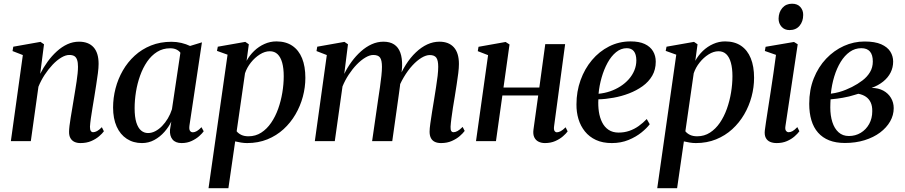

<svg xmlns="http://www.w3.org/2000/svg" viewBox="-20 -760 4874 1034"><path d="M196.5 -362.5Q214 -397 236.5 -428Q259 -459 286 -483.5Q313 -508 343 -521.8Q373 -535.5 405.5 -535.5Q456.5 -535.5 483.8 -505.5Q511 -475.5 511 -416Q511 -395 507.2 -365.8Q503.5 -336.5 498.2 -303.5Q493 -270.5 488 -239Q483.5 -210.5 478.2 -179.8Q473 -149 469.2 -122.2Q465.5 -95.5 464.5 -77.5Q464.5 -61.5 469 -54.8Q473.5 -48 481.5 -48Q491 -48 502.5 -54Q514 -60 528.5 -75L539.5 -53Q531 -41 513.5 -26Q496 -11 471 -0.2Q446 10.5 413 10.5Q394.5 10.5 380.5 3.8Q366.5 -3 359 -16.8Q351.5 -30.5 352 -51Q352 -62.5 354.2 -82Q356.5 -101.5 360.5 -125.5Q364.5 -149.5 368.8 -175.2Q373 -201 377 -225Q381 -249 385 -273.5Q389 -298 392.5 -321.2Q396 -344.5 398 -364.8Q400 -385 400 -400.5Q400 -423.5 395.2 -437.5Q390.5 -451.5 380.5 -457.8Q370.5 -464 353 -464Q333.5 -464 310 -450Q286.5 -436 263.5 -411.8Q240.5 -387.5 220.5 -357Q200.5 -326.5 187 -293L146 0H38.5L103 -463.5L47.5 -485L51.5 -508.5L198 -534.5L217 -521.5Z M1000.5 -85.5Q997.5 -64 1003 -55.8Q1008.5 -47.5 1019 -47.5Q1028.5 -47.5 1040.2 -54.2Q1052 -61 1065 -75L1077 -53Q1069.5 -42 1052.8 -27Q1036 -12 1012 -0.8Q988 10.5 958 10.5Q925 10.5 909 -9Q893 -28.5 895.5 -61.5L902.5 -105.5Q889 -76.5 865.5 -49.8Q842 -23 811.2 -6.2Q780.5 10.5 744.5 10.5Q698 10.5 662.8 -12.5Q627.5 -35.5 608.2 -78.5Q589 -121.5 589 -181Q589 -232.5 602.2 -283.8Q615.5 -335 641.5 -380.2Q667.5 -425.5 705.5 -460.2Q743.5 -495 793.2 -515Q843 -535 903.5 -535Q931 -535 957 -528.8Q983 -522.5 1003.5 -512.5L1067.5 -532ZM951.5 -476Q944 -486.5 930.2 -493.2Q916.5 -500 896.5 -500Q857 -500 826 -480.5Q795 -461 772.2 -427.8Q749.5 -394.5 734.5 -352.5Q719.5 -310.5 712.2 -265.2Q705 -220 705 -177.5Q705 -130 714.2 -100.5Q723.5 -71 739.8 -57.2Q756 -43.5 777 -43.5Q797 -43.5 816.2 -53.5Q835.5 -63.5 852.8 -81.2Q870 -99 883.8 -122Q897.5 -145 906 -171.5Z M1103 253.5 1205.5 -465.5 1148.5 -486 1153 -508.5 1301 -534.5 1320 -521.5 1308 -432.5Q1324 -462 1348.8 -485.8Q1373.5 -509.5 1404.2 -523.2Q1435 -537 1468.5 -537Q1519.5 -537 1554.2 -513.5Q1589 -490 1606.8 -446.2Q1624.5 -402.5 1624.5 -341Q1624.5 -290 1611 -239.5Q1597.5 -189 1571.2 -144Q1545 -99 1507 -64.2Q1469 -29.5 1419.8 -9.5Q1370.5 10.5 1311 10.5Q1295 10.5 1278.5 7.8Q1262 5 1246.5 1.5L1210 253.5ZM1254.5 -53Q1264 -41 1279.8 -33.5Q1295.5 -26 1318 -26Q1356.5 -26 1387 -45.8Q1417.5 -65.5 1440.2 -98.8Q1463 -132 1478 -174Q1493 -216 1500.5 -261.5Q1508 -307 1508 -349.5Q1508 -392 1499.8 -422Q1491.5 -452 1475 -468Q1458.5 -484 1433 -484Q1406.5 -484 1379.5 -467Q1352.5 -450 1331.2 -423.2Q1310 -396.5 1299.5 -365.5Z M1854 -521.5 1834 -362Q1851 -397 1873.8 -428Q1896.5 -459 1924 -483.5Q1951.5 -508 1982 -521.8Q2012.5 -535.5 2045 -535.5Q2080 -535.5 2102.8 -520.5Q2125.5 -505.5 2136 -476.2Q2146.5 -447 2145.5 -404.5Q2145.5 -397 2144.2 -384.8Q2143 -372.5 2141 -357.8Q2139 -343 2136.5 -327.5L2123 -326Q2141.5 -373.5 2166 -412Q2190.5 -450.5 2219.8 -478.2Q2249 -506 2281 -520.8Q2313 -535.5 2346.5 -535.5Q2397 -535.5 2424.2 -505.2Q2451.5 -475 2451.5 -415.5Q2451.5 -395 2448 -366Q2444.5 -337 2439.2 -304Q2434 -271 2429 -239Q2424 -210.5 2419.2 -179.8Q2414.5 -149 2411 -122.2Q2407.5 -95.5 2406.5 -77.5Q2406 -61.5 2410 -54.8Q2414 -48 2422.5 -48Q2432.5 -48 2444.2 -54.5Q2456 -61 2471.5 -76.5L2482.5 -55Q2473.5 -42.5 2456 -27.2Q2438.5 -12 2413.2 -0.8Q2388 10.5 2355 10.5Q2335.5 10.5 2321.5 3.8Q2307.5 -3 2300.5 -16.8Q2293.5 -30.5 2293.5 -51Q2293.5 -66.5 2297.5 -95.2Q2301.5 -124 2307 -158.5Q2312.5 -193 2318 -225.5Q2323 -257.5 2328.2 -290Q2333.5 -322.5 2336.8 -351.2Q2340 -380 2340 -400.5Q2340 -435 2329.8 -449.2Q2319.5 -463.5 2294.5 -463.5Q2274.5 -463.5 2250.2 -449Q2226 -434.5 2201.2 -407.8Q2176.5 -381 2154.8 -344.5Q2133 -308 2118 -264.5L2138 -335.5Q2136.5 -317.5 2134.2 -298.5Q2132 -279.5 2129.2 -260.8Q2126.5 -242 2124 -223.5L2092.5 0H1984L2016.5 -225Q2021.5 -257 2026.2 -290Q2031 -323 2034 -351.8Q2037 -380.5 2037 -400Q2037 -435.5 2026.8 -449.8Q2016.5 -464 1990.5 -464Q1971 -464 1947.8 -450.2Q1924.5 -436.5 1901.2 -412.5Q1878 -388.5 1858 -358Q1838 -327.5 1824.5 -294.5L1783 0H1675.5L1740 -463.5L1684.5 -485L1688.5 -508.5L1835 -534.5Z M2964 -80.5Q2961.5 -62 2966.5 -54.8Q2971.5 -47.5 2979 -47.5Q2988 -47.5 2999.5 -53.5Q3011 -59.5 3026 -74.5L3037 -52.5Q3028.5 -40.5 3011.5 -25.8Q2994.5 -11 2970 -0.2Q2945.5 10.5 2914.5 10.5Q2896 10.5 2880.8 3.2Q2865.5 -4 2857.5 -20.2Q2849.5 -36.5 2853 -62.5L2878.5 -246H2685.5L2651 0H2543.5L2608.5 -463L2553 -484.5L2557 -508L2703 -534L2724 -520.5L2691.5 -288.5H2884.5L2916.5 -522.5H3023.5Z M3479 -91Q3464 -70.5 3434.8 -46.8Q3405.5 -23 3364.8 -6.2Q3324 10.5 3275 10.5Q3225.5 10.5 3189.5 -6.2Q3153.5 -23 3130 -52.2Q3106.5 -81.5 3095.2 -119Q3084 -156.5 3084.5 -198Q3084.5 -267 3106.5 -328.2Q3128.5 -389.5 3167.8 -436.2Q3207 -483 3260.2 -510Q3313.5 -537 3376 -537Q3422.5 -537 3452.2 -523Q3482 -509 3496.8 -484.2Q3511.5 -459.5 3511.5 -428Q3511.5 -385 3492.5 -352.2Q3473.5 -319.5 3440.8 -296Q3408 -272.5 3367.8 -257Q3327.5 -241.5 3284.5 -233.8Q3241.5 -226 3202.5 -225Q3200.5 -190.5 3205.2 -158.5Q3210 -126.5 3222.8 -101Q3235.5 -75.5 3257.5 -60.8Q3279.5 -46 3311.5 -46Q3342 -46 3369 -55.2Q3396 -64.5 3419.5 -81.2Q3443 -98 3463 -119ZM3355.5 -500.5Q3324 -500.5 3297.8 -479Q3271.5 -457.5 3252 -421.8Q3232.5 -386 3220 -342.5Q3207.5 -299 3203.5 -255Q3235.5 -258 3265.5 -268.2Q3295.5 -278.5 3321.2 -295Q3347 -311.5 3366.2 -333.2Q3385.5 -355 3396.2 -380.8Q3407 -406.5 3407 -435.5Q3406.5 -468 3393.5 -484.2Q3380.5 -500.5 3355.5 -500.5Z M3519.5 253.5 3622 -465.5 3565 -486 3569.5 -508.5 3717.5 -534.5 3736.5 -521.5 3724.5 -432.5Q3740.5 -462 3765.2 -485.8Q3790 -509.5 3820.8 -523.2Q3851.5 -537 3885 -537Q3936 -537 3970.8 -513.5Q4005.5 -490 4023.2 -446.2Q4041 -402.5 4041 -341Q4041 -290 4027.5 -239.5Q4014 -189 3987.8 -144Q3961.5 -99 3923.5 -64.2Q3885.5 -29.5 3836.2 -9.5Q3787 10.5 3727.5 10.5Q3711.5 10.5 3695 7.8Q3678.5 5 3663 1.5L3626.5 253.5ZM3671 -53Q3680.5 -41 3696.2 -33.5Q3712 -26 3734.5 -26Q3773 -26 3803.5 -45.8Q3834 -65.5 3856.8 -98.8Q3879.5 -132 3894.5 -174Q3909.5 -216 3917 -261.5Q3924.5 -307 3924.5 -349.5Q3924.5 -392 3916.2 -422Q3908 -452 3891.5 -468Q3875 -484 3849.5 -484Q3823 -484 3796 -467Q3769 -450 3747.8 -423.2Q3726.5 -396.5 3716 -365.5Z M4162.5 10.5Q4142.5 10.5 4127 3.8Q4111.5 -3 4103.8 -18.2Q4096 -33.5 4099 -58.5Q4100.5 -71 4105 -101.5Q4109.5 -132 4116.2 -174.8Q4123 -217.5 4130.5 -266.8Q4138 -316 4145.5 -367Q4153 -418 4159 -464.5L4099 -485.5L4103 -508L4256 -534L4276 -521.5L4210 -81.5Q4207 -63 4213 -55.5Q4219 -48 4227 -48Q4237.5 -48 4248 -53.8Q4258.5 -59.5 4274 -75.5L4285 -53Q4276 -40.5 4259 -25.5Q4242 -10.5 4217.8 0Q4193.5 10.5 4162.5 10.5ZM4232 -598Q4205 -598 4189 -616Q4173 -634 4173 -659.5Q4173.5 -694.5 4193.2 -717.2Q4213 -740 4245.5 -740Q4275 -740 4290.5 -722Q4306 -704 4305.5 -679.5Q4305.5 -644.5 4286 -621.2Q4266.5 -598 4232 -598Z M4530 10Q4481.5 10 4445.5 -4.2Q4409.5 -18.5 4385.5 -45.8Q4361.5 -73 4349.8 -112.2Q4338 -151.5 4338 -201Q4338 -276.5 4362.5 -338Q4387 -399.5 4429.2 -444Q4471.5 -488.5 4524.8 -512.5Q4578 -536.5 4636 -536.5Q4692 -536.5 4725.8 -521.5Q4759.5 -506.5 4774.8 -482Q4790 -457.5 4790 -428.5Q4790 -396.5 4776.2 -369.2Q4762.5 -342 4736.5 -321Q4710.5 -300 4674 -286.5Q4710 -286.5 4736.8 -272Q4763.5 -257.5 4778.2 -232.8Q4793 -208 4793 -177.5Q4793 -140 4773.8 -106.2Q4754.5 -72.5 4719.5 -46.2Q4684.5 -20 4636.2 -5Q4588 10 4530 10ZM4551.5 -27.5Q4587 -27.5 4615.5 -44.8Q4644 -62 4660.8 -92.2Q4677.5 -122.5 4677.5 -161Q4678 -189 4669 -208.2Q4660 -227.5 4643.2 -239Q4626.5 -250.5 4602.5 -255Q4593.5 -252.5 4580.8 -248.5Q4568 -244.5 4552.5 -240.5Q4537 -236.5 4518.5 -233.5Q4504.5 -231 4488.2 -228.8Q4472 -226.5 4453 -225Q4452.5 -215.5 4452 -205.2Q4451.5 -195 4451.5 -181.5Q4451.5 -137.5 4462.5 -102.8Q4473.5 -68 4495.8 -47.8Q4518 -27.5 4551.5 -27.5ZM4454.5 -255.5Q4478 -258.5 4498 -264Q4518 -269.5 4535.5 -276.8Q4553 -284 4568 -291.5Q4599.5 -307.5 4625 -327Q4650.5 -346.5 4665.5 -371.8Q4680.5 -397 4680.5 -429Q4680.5 -464.5 4665 -482.5Q4649.5 -500.5 4618.5 -500.5Q4584.5 -500.5 4556.5 -480.8Q4528.5 -461 4507.5 -426.8Q4486.5 -392.5 4473 -348.5Q4459.5 -304.5 4454.5 -255.5Z"/></svg>

Font: Merriweather 96pt Medium
Style: Italic
Weight: 500
Italic angle: -7.8°
Version: Version 2.101